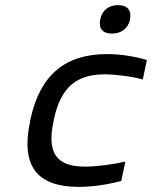

<svg xmlns="http://www.w3.org/2000/svg" viewBox="-20 -720 593 749"><path d="M99 -256 97 -244C61 -74 123 9 287 9C338 9 396 1 453 -14L469 -90C421 -78 354 -70 312 -70C200 -70 162 -123 189 -247L190 -253C216 -377 276 -430 388 -430C430 -430 494 -422 537 -410L553 -486C502 -501 448 -509 397 -509C233 -509 136 -426 99 -256ZM371 -643C364 -610 379 -589 417 -589C454 -589 480 -610 487 -643V-645C494 -679 478 -700 441 -700C403 -700 378 -679 371 -645Z"/></svg>

Font: LT Wave Text Italic
Style: Regular
Weight: 400
Designer: Daniel Lyons
Version: Version 2.5 (Glyphs App)